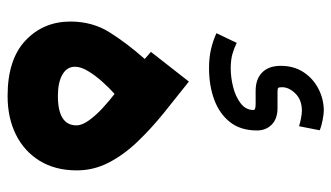

<svg xmlns="http://www.w3.org/2000/svg" viewBox="-212 -704 915 531"><g transform="rotate(90 245.5 -438.5)"><path d="M286.1 -876.5Q294.4 -876.5 310.8 -873.5Q327.1 -870.6 340.3 -865.2L329.1 -808.1Q319.8 -811 307.1 -813.5Q294.4 -815.9 286.1 -815.9Q256.3 -815.9 238.8 -798.1Q221.2 -780.3 221.2 -761.2Q221.2 -752.9 222.9 -750.7Q224.6 -748.5 233.9 -748.5H279.3Q308.6 -748.5 324.7 -732.4Q340.8 -716.3 340.8 -691.9Q340.8 -646 317.4 -616.7Q293.9 -587.4 254.9 -573.2Q215.8 -559.1 168.5 -559.1Q139.2 -559.1 115.5 -564.7Q91.8 -570.3 71.8 -579.6L98.6 -635.7Q113.3 -628.4 129.4 -623.8Q145.5 -619.1 169.4 -619.1Q193.8 -619.1 220.5 -625.7Q247.1 -632.3 265.6 -646.5Q284.2 -660.6 284.2 -682.1Q284.2 -688 267.6 -688H231.4Q198.7 -688 180.4 -706.1Q162.1 -724.1 162.1 -757.3Q162.1 -793.9 179.7 -820.6Q197.3 -847.2 225.8 -861.8Q254.4 -876.5 286.1 -876.5ZM143.1 -381.3 123.5 -398.4 205.6 -503.4Q249.5 -468.8 293 -433.6Q336.4 -398.4 372.3 -360.8Q408.2 -323.2 429.7 -281.7Q451.2 -240.2 451.2 -193.4Q451.2 -133.8 424.8 -90.8Q398.4 -47.9 352.1 -24.9Q305.7 -2 245.6 -2Q144.5 -2 92 -51.5Q39.6 -101.1 39.6 -175.8Q39.6 -236.8 69.6 -284.4Q99.6 -332 143.1 -381.3ZM326.7 -192.4Q326.7 -208 312.7 -227.3Q298.8 -246.6 278.6 -265.1Q258.3 -283.7 239.7 -297.9Q222.7 -282.7 205.3 -263.2Q188 -243.7 176.3 -224.1Q164.6 -204.6 164.6 -188.5Q164.6 -166 186.3 -153.6Q208 -141.1 245.1 -141.1Q326.7 -141.1 326.7 -192.4Z"/></g></svg>

Font: Vazirmatn UI NL ExtraBold
Style: Regular
Weight: 800
Designer: Saber Rastikerdar
Foundry: Saber Rastikerdar
Version: Version 33.003